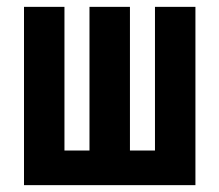

<svg xmlns="http://www.w3.org/2000/svg" viewBox="-20 -540 640 560"><path d="M50 0V-520H168V-101H241V-520H359V-101H432V-520H550V0Z"/></svg>

Font: Iosevka Fixed Extended
Style: Bold
Weight: 700
Width: 7
Monospace: yes
Designer: Belleve Invis
Foundry: Belleve Invis
Version: Version 24.1.1; ttfautohint (v1.8.4)